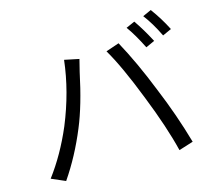

<svg xmlns="http://www.w3.org/2000/svg" viewBox="-112 -937 1202 1081"><g transform="rotate(-15 488.5 -396.5)"><path d="M747.1 -760.7Q787.1 -703.1 827.1 -627L775.4 -603.5Q733.4 -687.5 696.3 -738.3ZM63.5 -28.3Q150.4 -143.6 213.9 -293Q289.1 -475.6 309.6 -655.3L394.5 -637.7Q387.7 -613.3 377 -567.4Q337.9 -380.9 288.1 -261.7Q227.5 -114.3 144.5 6.8ZM552.7 -639.6 629.9 -666Q703.1 -532.2 772.5 -357.4Q841.8 -190.4 889.6 -22.5L805.7 3.9Q770.5 -139.6 694.3 -331.1Q615.2 -534.2 552.7 -639.6ZM803.7 -777.3 853.5 -799.8Q900.4 -736.3 935.5 -667L883.8 -643.6Q845.7 -722.7 803.7 -777.3Z"/></g></svg>

Font: Min Sans
Style: Regular
Weight: 400
Designer: Jinseong-Kim, NotoSansCJK, Nunito
Foundry: Jinseong-Kim
Version: Version 1.400;Glyphs 3.1.2 (3151)